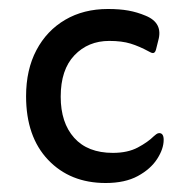

<svg xmlns="http://www.w3.org/2000/svg" viewBox="-20 -397 403 427"><path d="M312 -282Q290 -294 270.5 -300Q251 -306 223 -306Q176 -306 145.5 -274Q115 -242 115 -182Q115 -124 145 -90.5Q175 -57 231 -57Q264 -57 286.5 -69Q309 -81 322 -94Q324 -96 327.5 -98.5Q331 -101 334 -101Q344 -101 344 -86Q344 -66 329.5 -43.5Q315 -21 286.5 -5.5Q258 10 215 10Q136 10 87 -41.5Q38 -93 38 -183Q38 -242 61 -285.5Q84 -329 125 -353Q166 -377 220 -377Q246 -377 265.5 -373.5Q285 -370 304 -362Q343 -346 332 -307L327 -287Q325 -279 320 -279Q317 -279 312 -282Z"/></svg>

Font: Zain
Style: Regular
Weight: 400
Designer: Zain,Boutros
Foundry: Mobile Telecommunications Company (Zain), 2024
Version: Version 1.51; ttfautohint (v1.8.4)